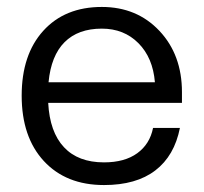

<svg xmlns="http://www.w3.org/2000/svg" viewBox="-20 -530 592 558"><path d="M43 -252Q43 -371.1 105.7 -440.4Q168.5 -509.8 275.9 -509.8Q377.9 -509.8 443.4 -440.2Q508.8 -370.6 508.8 -262.2V-231H120.1Q124.5 -146.5 165.8 -102.3Q207 -58.1 282.2 -58.1Q342.3 -58.1 378.9 -84.7Q415.5 -111.3 424.8 -158.2H502.9Q486.8 -77.1 431.4 -34.7Q376 7.8 282.2 7.8Q171.9 7.8 107.4 -62Q43 -131.8 43 -252ZM275.9 -446.8Q207 -446.8 167.7 -407.5Q128.4 -368.2 121.1 -291H430.2Q424.3 -362.3 382.3 -404.5Q340.3 -446.8 275.9 -446.8Z"/></svg>

Font: Overused Grotesk
Style: Regular
Weight: 400
Version: Version 0.002